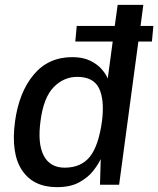

<svg xmlns="http://www.w3.org/2000/svg" viewBox="-20 -763 654 793"><path d="M215.5 10Q117.5 10 71 -59.8Q24.5 -129.5 42 -261Q58.5 -382 119 -454.5Q179.5 -527 278.5 -527Q322 -527 352 -512.5Q382 -498 400 -477.2Q418 -456.5 425 -438.5L445.5 -591.5H291L297 -656H454L466 -743H572L560.5 -656H613.5L607.5 -591.5H551.5L472 0H393L396 -106Q385.5 -83.5 364.2 -56.5Q343 -29.5 306.8 -9.8Q270.5 10 215.5 10ZM247 -70.5Q315 -70.5 351.2 -115.8Q387.5 -161 401.5 -264.5Q412 -352 388.8 -398.8Q365.5 -445.5 299 -445.5Q243 -445.5 201.5 -402.8Q160 -360 147.5 -264.5Q134.5 -170.5 160.5 -120.5Q186.5 -70.5 247 -70.5Z"/></svg>

Font: Public Sans Medium
Style: Italic
Weight: 500
Italic angle: -8°
Designer: The Public Sans project authors (U.S. Web Design System). Libre Franklin designed by Pablo Impallari and Rodrigo Fuenzal
Version: Version 1.007; ttfautohint (v1.8.1) -l 8 -r 50 -G 200 -x 14 